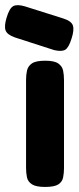

<svg xmlns="http://www.w3.org/2000/svg" viewBox="-66 -730 311 759"><path d="M112 9Q76 9 60 -1.5Q44 -12 40.5 -29.5Q37 -47 37 -66V-415Q37 -435 41 -452Q45 -469 60.5 -479.5Q76 -490 113 -490Q149 -490 164.5 -479Q180 -468 183.5 -451Q187 -434 187 -413V-65Q187 -46 183.5 -28.5Q180 -11 164.5 -1Q149 9 112 9ZM148 -532 -7 -582Q-38 -593 -44 -610Q-50 -627 -40 -660Q-29 -697 -14 -705.5Q1 -714 32 -705L184 -657Q216 -647 222 -629.5Q228 -612 217 -578Q206 -542 192 -533.5Q178 -525 148 -532Z"/></svg>

Font: Fredoka Light SemiBold
Style: Regular
Weight: 600
Version: Version 2.001